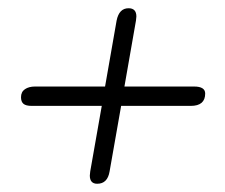

<svg xmlns="http://www.w3.org/2000/svg" viewBox="-20 -486 546 466"><path d="M478 -259Q478 -229 443 -229H274L246 -70Q241 -40 216 -40Q198 -40 198 -60L199 -70L227 -229H57Q43 -229 37 -234Q31 -239 31 -250Q31 -263 40.5 -269.5Q50 -276 65 -276H235L263 -436Q269 -466 292 -466Q311 -466 311 -446L310 -436L282 -276H451Q478 -276 478 -259Z"/></svg>

Font: Kodchasan ExtraLight
Style: Italic
Weight: 275
Italic angle: -10°
Version: Version 1.000; ttfautohint (v1.6)